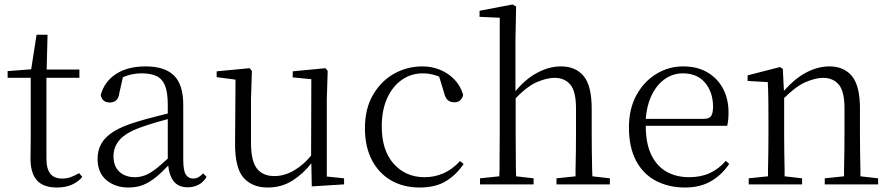

<svg xmlns="http://www.w3.org/2000/svg" viewBox="-20 -822 3970 856"><path d="M234 14Q173 14 144.5 -18Q116 -50 116 -115Q116 -138 116.5 -156.5Q117 -175 117 -201V-475H14V-505L119 -513L143 -667H192L188 -512H334V-475H187V-116Q187 -69 204.5 -47.5Q222 -26 256 -26Q279 -26 296 -32.5Q313 -39 333 -50L347 -33Q327 -10 299 2Q271 14 234 14Z M552 14Q494 14 454.5 -19Q415 -52 415 -114Q415 -152 432 -182Q449 -212 487.5 -236Q526 -260 590 -279Q632 -292 677 -303Q704 -310 728 -316V-354Q728 -411 715.5 -441Q703 -471 677.5 -483Q652 -495 612 -495Q583 -495 553 -487Q541 -483 528 -478L512 -407Q509 -384 497.5 -374.5Q486 -365 469 -365Q436 -365 429 -398Q445 -458 497 -492Q549 -526 629 -526Q714 -526 755.5 -485.5Q797 -445 797 -354V-111Q797 -61 808.5 -43.5Q820 -26 841 -26Q854 -26 864 -31.5Q874 -37 886 -49L901 -33Q886 -9 864.5 2Q843 13 817 13Q773 13 752 -17Q734 -42 730 -84Q701 -53 675 -32Q647 -9 618 2.5Q589 14 552 14ZM728 -291Q705 -285 681 -278Q640 -266 604 -253Q539 -229 512.5 -197.5Q486 -166 486 -126Q486 -80 512.5 -56Q539 -32 582 -32Q605 -32 628 -41Q651 -50 680 -73Q701 -90 728 -115Z M1174 14Q1104 14 1065.5 -30Q1027 -74 1028 -185L1030 -467L946 -478V-504L1093 -518L1103 -506L1099 -379V-187Q1099 -104 1125.5 -70.5Q1152 -37 1203 -37Q1250 -37 1294 -64Q1334 -88 1367 -128L1368 -469L1285 -477V-504L1431 -518L1441 -506L1437 -379V-35L1514 -27V0L1370 9L1368 -94Q1332 -48 1286 -18Q1236 14 1174 14Z M1851 14Q1779 14 1724 -17.5Q1669 -49 1638 -108.5Q1607 -168 1607 -250Q1607 -338 1643.5 -400Q1680 -462 1738 -494Q1796 -526 1863 -526Q1906 -526 1943 -510.5Q1980 -495 2007 -466.5Q2034 -438 2045 -399Q2037 -366 2006 -366Q1987 -366 1976 -376Q1965 -386 1960 -408L1938 -480Q1930 -484 1922 -486Q1894 -495 1865 -495Q1813 -495 1771.5 -466Q1730 -437 1706 -384Q1682 -331 1682 -258Q1682 -151 1735.5 -91.5Q1789 -32 1873 -32Q1918 -32 1957.5 -49.5Q1997 -67 2031 -104L2047 -91Q2014 -42 1967.5 -14Q1921 14 1851 14Z M2120 0V-27L2206 -36Q2206 -49 2207 -65Q2207 -106 2207.5 -150Q2208 -194 2208 -227V-743L2118 -747V-774L2265 -802L2281 -793L2278 -639V-416Q2325 -471 2374 -497Q2428 -526 2481 -526Q2546 -526 2582 -483Q2618 -440 2618 -337V-227Q2618 -193 2618.5 -149Q2619 -105 2620 -64Q2621 -49 2621 -36L2699 -27V0H2461V-27L2546 -36Q2546 -49 2546 -64Q2547 -105 2547.5 -149Q2548 -193 2548 -227V-339Q2548 -415 2522.5 -445Q2497 -475 2452 -475Q2417 -475 2369 -454Q2328 -435 2279 -384V-227Q2279 -194 2279.5 -150Q2280 -106 2280 -65Q2281 -49 2281 -36L2359 -27V0Z M3034 14Q2962 14 2905 -15.5Q2848 -45 2816 -105Q2784 -165 2784 -254Q2784 -337 2817.5 -398Q2851 -459 2906 -492.5Q2961 -526 3026 -526Q3089 -526 3134.5 -499Q3180 -472 3204 -426Q3228 -380 3228 -321Q3228 -285 3222 -261H2859Q2859 -184 2883 -133Q2908 -81 2951.5 -56.5Q2995 -32 3052 -32Q3105 -32 3145 -50.5Q3185 -69 3216 -105L3231 -91Q3198 -42 3149.5 -14Q3101 14 3034 14ZM2859 -292H3117Q3142 -292 3150.5 -305Q3159 -318 3159 -346Q3159 -410 3124 -452.5Q3089 -495 3024 -495Q2978 -495 2940.5 -467Q2903 -439 2881 -388Q2863 -346 2859 -292Z M3318 0V-27L3404 -36Q3404 -49 3404 -65Q3405 -106 3405.5 -150Q3406 -194 3406 -227V-285Q3406 -337 3405.5 -378Q3405 -419 3403 -456L3313 -461V-486L3457 -523L3470 -515L3475 -417Q3523 -471 3571 -497Q3625 -526 3678 -526Q3742 -526 3778 -483Q3814 -440 3814 -338V-227Q3814 -193 3814.5 -149Q3815 -105 3816 -64Q3816 -49 3816 -36L3895 -27V0H3657V-27L3743 -36Q3743 -49 3743 -64Q3744 -105 3744.5 -149Q3745 -193 3745 -227V-339Q3745 -415 3719.5 -445Q3694 -475 3649 -475Q3615 -475 3567 -454Q3525 -434 3476 -385V-227Q3476 -194 3476.5 -150Q3477 -106 3478 -65Q3478 -49 3478 -36L3556 -27V0Z"/></svg>

Font: Early Summer Mincho Light
Style: Regular
Weight: 300
Designer: GuiWonder
Version: Version 1.002